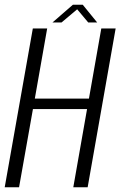

<svg xmlns="http://www.w3.org/2000/svg" viewBox="-39 -796 512 816"><path d="M-19 0 100.5 -675H161.5L109 -377H339L391.5 -675H452.5L333.5 0H272.5L331 -332.5H101L42 0ZM184 -700.5 271 -776H312.5L374 -700.5H336L289 -756.5L222.5 -700.5Z"/></svg>

Font: Anybody Light
Style: Italic
Weight: 300
Italic angle: -10°
Designer: Tyler Finck
Foundry: Etcetera Type Company
Version: Version 1.010; ttfautohint (v1.8.3) -l 8 -r 50 -G 200 -x 14 